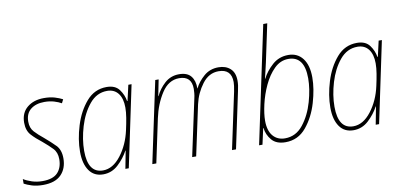

<svg xmlns="http://www.w3.org/2000/svg" viewBox="-73 -989 2584 1229"><g transform="rotate(-10 1218.5 -375.0)"><path d="M120 10Q199 10 238 -30Q277 -70 277 -136Q277 -191 247.5 -221Q218 -251 178 -285Q143 -313 119.5 -338.5Q96 -364 96 -405Q96 -458 130 -485Q164 -512 219 -512Q254 -512 282 -503.5Q310 -495 329 -484L341 -508Q320 -519 290.5 -528Q261 -537 220 -537Q154 -537 111.5 -502Q69 -467 69 -403Q69 -352 96.5 -322Q124 -292 162 -263Q199 -232 224.5 -205.5Q250 -179 250 -135Q250 -80 219.5 -47.5Q189 -15 121 -15Q84 -15 52 -25.5Q20 -36 -2 -50V-20Q16 -10 47 0Q78 10 120 10Z M511 10Q567 10 609 -29Q651 -68 676 -115H678L656 0H678L789 -527H768L745 -426H742Q736 -466 710 -501.5Q684 -537 628 -537Q549 -537 496 -475.5Q443 -414 416 -326Q389 -238 389 -158Q389 -80 420.5 -35Q452 10 511 10ZM514 -15Q416 -15 416 -159Q416 -234 440.5 -316Q465 -398 512 -455Q559 -512 627 -512Q673 -512 698.5 -479Q724 -446 724 -387Q724 -357 718 -320.5Q712 -284 703 -244Q683 -151 630.5 -83Q578 -15 514 -15Z M831 0H857L917 -283Q936 -373 981 -442.5Q1026 -512 1095 -512Q1176 -512 1176 -429Q1176 -418 1174.5 -401Q1173 -384 1169 -368L1090 0H1116L1186 -327Q1202 -398 1245 -455Q1288 -512 1351 -512Q1435 -512 1435 -427Q1435 -406 1427 -366L1349 0H1375L1452 -364Q1461 -402 1461 -431Q1461 -484 1431.5 -510.5Q1402 -537 1355 -537Q1299 -537 1259.5 -502.5Q1220 -468 1200 -427H1199Q1200 -477 1176 -507Q1152 -537 1099 -537Q1044 -537 1005 -501.5Q966 -466 946 -422H944L965 -527H943Z M1696 10Q1778 10 1831 -54Q1884 -118 1910 -206.5Q1936 -295 1936 -369Q1936 -449 1902 -493Q1868 -537 1809 -537Q1748 -537 1704.5 -498Q1661 -459 1638 -413H1636Q1642 -436 1648 -463Q1654 -490 1660 -515L1712 -760H1686L1525 0H1547L1570 -104H1572Q1577 -60 1606.5 -25Q1636 10 1696 10ZM1697 -15Q1648 -15 1619 -49Q1590 -83 1590 -148Q1590 -192 1604 -253.5Q1618 -315 1645.5 -374Q1673 -433 1713 -472.5Q1753 -512 1805 -512Q1909 -512 1909 -368Q1909 -299 1885.5 -216.5Q1862 -134 1815 -74.5Q1768 -15 1697 -15Z M2138 10Q2194 10 2236 -29Q2278 -68 2303 -115H2305L2283 0H2305L2416 -527H2395L2372 -426H2369Q2363 -466 2337 -501.5Q2311 -537 2255 -537Q2176 -537 2123 -475.5Q2070 -414 2043 -326Q2016 -238 2016 -158Q2016 -80 2047.5 -35Q2079 10 2138 10ZM2141 -15Q2043 -15 2043 -159Q2043 -234 2067.5 -316Q2092 -398 2139 -455Q2186 -512 2254 -512Q2300 -512 2325.5 -479Q2351 -446 2351 -387Q2351 -357 2345 -320.5Q2339 -284 2330 -244Q2310 -151 2257.5 -83Q2205 -15 2141 -15Z"/></g></svg>

Font: Noto Sans UI SemiCondensed Thin
Style: Italic
Weight: 250
Width: 4
Italic angle: -12°
Designer: Monotype Design Team
Foundry: Monotype Imaging Inc.
Version: Version 1.901